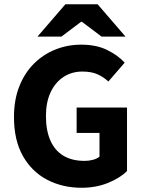

<svg xmlns="http://www.w3.org/2000/svg" viewBox="-20 -875 678 907"><path d="M365 12Q276 12 203.5 -25.5Q131 -63 88.5 -137.5Q46 -212 46 -322Q46 -403 71 -466.5Q96 -530 140 -574Q184 -618 241.5 -641Q299 -664 364 -664Q435 -664 486 -639Q537 -614 569 -579L492 -490Q468 -512 439.5 -524.5Q411 -537 369 -537Q319 -537 280 -511.5Q241 -486 219 -439Q197 -392 197 -327Q197 -260 217.5 -212.5Q238 -165 278.5 -140Q319 -115 380 -115Q400 -115 419 -120Q438 -125 450 -135V-247H342V-367H580V-67Q547 -34 490.5 -11Q434 12 365 12ZM157 -702 289 -855H441L573 -702H460L367 -772H363L270 -702Z"/></svg>

Font: Source Sans 3
Style: Bold
Weight: 700
Designer: Paul D. Hunt
Foundry: Adobe
Version: Version 3.052;hotconv 1.1.0;makeotfexe 2.6.0